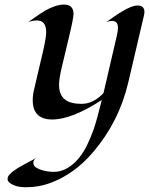

<svg xmlns="http://www.w3.org/2000/svg" viewBox="-20 -499 634 816"><path d="M564.5 -475.6Q593.8 -475.6 593.8 -448.2Q593.8 -441.9 592.3 -435.5L524.9 -147.5Q485.4 19.5 375 148.4Q296.9 239.7 197.3 277.3Q146.5 296.9 89.8 296.9Q45.9 296.9 21.5 278.3Q12.2 271 12.2 261.7Q12.2 252.4 19.8 243.7Q27.3 234.9 39.3 226.3Q51.3 217.8 65.9 209.2Q80.6 200.7 94.7 193.4Q131.3 174.3 139.2 168.5Q121.6 179.2 121.6 191.9Q121.6 204.6 131.6 211.7Q141.6 218.8 155.3 223.1Q180.2 231.4 209.2 231.4Q238.3 231.4 265.1 216.1Q292 200.7 313.2 175.3Q334.5 149.9 350.1 117.7Q365.7 85.4 377.9 51.3Q391.6 11.7 412.6 -74.2Q285.2 8.8 202.1 8.8Q119.1 8.8 119.1 -73.2Q119.1 -94.7 124.5 -117.2L165 -290Q176.3 -341.8 176.3 -362.8Q176.3 -412.1 136.7 -412.1Q120.6 -412.1 100.1 -405.3Q151.4 -441.9 171.4 -453.6Q217.3 -479.5 252 -479.5Q292.5 -479.5 292.5 -439.9Q292.5 -420.9 271.5 -334.5Q250.5 -248 243.2 -215.8Q231 -164.1 231 -139.9Q231 -115.7 237.8 -100.1Q244.6 -84.5 257.3 -75.2Q280.3 -57.6 326.7 -57.6Q376.5 -57.6 419.9 -103.5L476.6 -347.7Q481.4 -368.2 481.4 -380.4Q481.4 -410.2 456.1 -410.2Q443.8 -410.2 432.1 -405.3Q443.8 -413.6 460.7 -425.5Q477.5 -437.5 496.1 -448.7Q539.6 -475.6 564.5 -475.6Z"/></svg>

Font: Fondamento
Style: Italic
Weight: 400
Italic angle: -12°
Version: Version 1.000